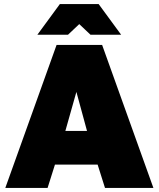

<svg xmlns="http://www.w3.org/2000/svg" viewBox="-20 -920 777 940"><path d="M6 0 257 -700H480L731 0H494L458 -114H249L213 0ZM300 -279H406L354 -470ZM163 -750 273 -900H463L573 -750H423L368 -802L313 -750Z"/></svg>

Font: Golos Text ExtraBold
Style: Regular
Weight: 800
Designer: A.Korolkova, Vitaly Kuzmin
Foundry: ParaType Ltd
Version: Version 2.004